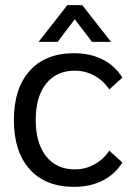

<svg xmlns="http://www.w3.org/2000/svg" viewBox="-20 -717 513 747"><path d="M34 0ZM34 -250Q34 -373 95.5 -441.5Q157 -510 268 -510Q331 -510 379.5 -485.5Q428 -461 456 -415L405 -369Q383 -403 347.5 -422.5Q312 -442 271 -442Q200 -442 159.5 -391.5Q119 -341 119 -250Q119 -160 159.5 -109Q200 -58 271 -58Q312 -58 347.5 -77.5Q383 -97 405 -131L456 -85Q428 -39 379.5 -14.5Q331 10 268 10Q157 10 95.5 -58.5Q34 -127 34 -250ZM242 -697H300L412 -554H338L271 -642L204 -554H130Z"/></svg>

Font: Sarabun
Style: Regular
Weight: 400
Designer: Suppakit Chalermlarp | Katatrad Co.,Ltd.
Foundry: Cadson Demak Co.,Ltd.
Version: Version 1.000; ttfautohint (v1.6)